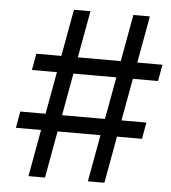

<svg xmlns="http://www.w3.org/2000/svg" viewBox="-52 -775 735 823"><g transform="rotate(5 315.5 -363.5)"><path d="M356.5 0H427.6L464.1 -201.7H571.7L584.5 -272.7H477.3L510.3 -454.5H618.6L631.4 -525.6H523.1L559.7 -727.3H488.6L452.1 -525.6H267.4L304 -727.3H233L196.4 -525.6H88.8L76 -454.5H183.6L150.6 -272.7H41.9L29.1 -201.7H137.4L100.9 0H171.9L208.5 -201.7H393.1ZM221.6 -272.7 254.6 -454.5H439.3L406.2 -272.7Z"/></g></svg>

Font: Margiela Sans
Style: Italic
Weight: 400
Italic angle: -9.39999°
Designer: Stefan Endress, Andreas Faust
Version: Version 1.100;FEAKit 1.0